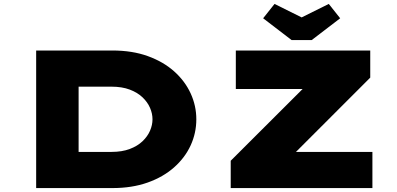

<svg xmlns="http://www.w3.org/2000/svg" viewBox="-20 -957 2020 977"><path d="M164 0V-700H552Q653 -700 732 -671.5Q811 -643 866 -594Q921 -545 950 -482Q979 -419 979 -350Q979 -280 950 -217Q921 -154 865.5 -105Q810 -56 731 -28Q652 0 552 0ZM380 -133 343 -184H547Q601 -184 640.5 -199Q680 -214 705.5 -238.5Q731 -263 743.5 -292Q756 -321 756 -350Q756 -379 743.5 -408Q731 -437 705.5 -461.5Q680 -486 640.5 -501Q601 -516 547 -516H340L380 -565ZM1154 0V-139L1629 -613L1745 -504H1180V-700H1864V-562L1389 -87L1274 -184H1875V0ZM1464 -753 1319 -864 1377 -937 1530 -861H1500L1653 -937L1711 -864L1566 -753Z"/></svg>

Font: Lexend Zetta Black
Style: Regular
Weight: 900
Designer: Bonnie Shaver-Troup, Thomas Jockin
Foundry: Lexend
Version: Version 1.007